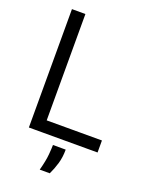

<svg xmlns="http://www.w3.org/2000/svg" viewBox="-157 -739 775 1006"><g transform="rotate(20 231.0 -236.0)"><path d="M65 0V-660H140V0ZM95 0V-67H448V0ZM194 188Q209 132 212 96Q215 60 215 43H286Q286 86 275.5 121.5Q265 157 250 188Z"/></g></svg>

Font: Bricolage Grotesque 72pt Light
Style: Regular
Weight: 300
Designer: Mathieu Triay
Foundry: Atelier Triay
Version: Version 1.001;gftools[0.9.33.dev8+g029e19f]